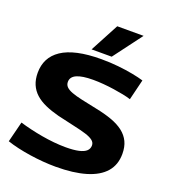

<svg xmlns="http://www.w3.org/2000/svg" viewBox="-165 -1054 1050 1184"><g transform="rotate(20 359.5 -462.0)"><path d="M659 -673 626 -538Q605 -545 575 -551Q545 -557 511 -562Q477 -567 441.5 -570Q406 -573 373 -573Q302 -573 266 -557Q230 -541 230 -508Q230 -489 242.5 -476Q255 -463 281.5 -453Q308 -443 349 -434Q390 -425 448 -413Q509 -401 556 -384Q603 -367 634.5 -342.5Q666 -318 682 -284.5Q698 -251 698 -205Q698 -133 656.5 -85.5Q615 -38 534.5 -14Q454 10 338 10Q297 10 253.5 6.5Q210 3 167 -3.5Q124 -10 84.5 -19Q45 -28 13 -39L47 -174Q80 -164 118 -155Q156 -146 196 -139Q236 -132 276.5 -128Q317 -124 354 -124Q407 -124 440 -131.5Q473 -139 488.5 -153.5Q504 -168 504 -190Q504 -209 487.5 -222Q471 -235 439 -245Q407 -255 358.5 -265.5Q310 -276 247 -291Q197 -304 157.5 -321.5Q118 -339 91 -363.5Q64 -388 50 -421Q36 -454 36 -497Q36 -547 56 -586Q76 -625 117.5 -653Q159 -681 224 -695.5Q289 -710 377 -710Q435 -710 488 -704.5Q541 -699 585.5 -690.5Q630 -682 659 -673ZM299 -746 399 -934H572L431 -746Z"/></g></svg>

Font: Georama SemiExpanded
Style: Bold
Weight: 700
Width: 6
Designer: Jean-Baptiste Levee
Foundry: Production Type
Version: Version 1.001